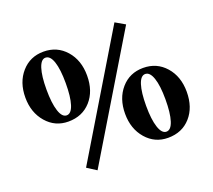

<svg xmlns="http://www.w3.org/2000/svg" viewBox="-125 -866 1194 1075"><g transform="rotate(-20 472.5 -328.0)"><path d="M282.2 44.9 226.6 9.3 654.3 -701.2 711.9 -668ZM223.1 -267.1Q144.5 -267.1 93 -326.7Q41.5 -386.2 41.5 -475.6Q41.5 -566.4 92.8 -624.8Q144 -683.1 224.1 -683.1Q305.2 -683.1 356.9 -624.3Q408.7 -565.4 408.7 -474.1Q408.7 -381.3 357.7 -324.2Q306.6 -267.1 223.1 -267.1ZM281.7 -475.1Q281.7 -557.1 266.6 -602.3Q251.5 -647.5 223.1 -647.5Q196.8 -647.5 182.4 -602.5Q168 -557.6 168 -477.5Q168 -396.5 183.1 -349.9Q198.2 -303.2 225.6 -303.2Q252.9 -303.2 267.3 -348.4Q281.7 -393.6 281.7 -475.1ZM716.8 9.3Q638.2 9.3 586.7 -50Q535.2 -109.4 535.2 -199.2Q535.2 -290 585.9 -348.4Q636.7 -406.7 717.3 -406.7Q798.3 -406.7 850.1 -347.9Q901.9 -289.1 901.9 -197.8Q901.9 -105 851.1 -47.9Q800.3 9.3 716.8 9.3ZM716.8 -370.6Q689.9 -370.6 675.5 -325.7Q661.1 -280.8 661.1 -200.7Q661.1 -119.6 676.5 -73Q691.9 -26.4 719.2 -26.4Q746.6 -26.4 761 -71.8Q775.4 -117.2 775.4 -198.7Q775.4 -280.3 760 -325.4Q744.6 -370.6 716.8 -370.6Z"/></g></svg>

Font: Elstob 18pt
Style: Bold
Weight: 700
Designer: Peter S. Baker
Version: Version 1.015